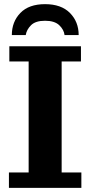

<svg xmlns="http://www.w3.org/2000/svg" viewBox="-20 -905 435 925"><path d="M23 0V-74H118V-609H25V-682H370V-609H277V-74H372V0ZM37 -736Q37 -800 78 -842.5Q119 -885 197 -885Q275 -885 317 -842.5Q359 -800 359 -736H291Q288 -762 265.5 -783.5Q243 -805 197 -805Q151 -805 129.5 -783.5Q108 -762 104 -736Z"/></svg>

Font: Montagu Slab 144pt SemiBold
Style: Regular
Weight: 600
Version: Version 1.000